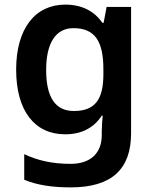

<svg xmlns="http://www.w3.org/2000/svg" viewBox="-20 -572 666 832"><path d="M263 -552C132 -552 50 -448 50 -270C50 -91 131 10 262 10C336 10 388 -20 421 -71H425C423 -53 421 -20 421 -3V13C421 92 372 138 286 138C205 138 142 123 85 96V207C141 230 205 240 287 240C465 240 548 160 548 6V-542H442L429 -473H424C389 -523 336 -552 263 -552ZM298 -450C390 -450 428 -395 428 -272V-250C428 -140 391 -91 300 -91C220 -91 180 -150 180 -269C180 -386 222 -450 298 -450Z"/></svg>

Font: Noto Sans Georgian SemiBold
Style: Regular
Weight: 600
Designer: Monotype Design Team, Akaki Razmadze
Foundry: Google LLC
Version: Version 2.005